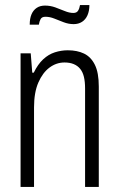

<svg xmlns="http://www.w3.org/2000/svg" viewBox="-20 -736 465 756"><path d="M61 0V-526H101L107 -450H113Q129 -483 150 -502.5Q171 -522 196 -530Q221 -538 247 -538Q284 -538 311 -525Q338 -512 353.5 -481Q369 -450 369 -395V0H315V-388Q315 -414 310.5 -433Q306 -452 296 -464.5Q286 -477 270.5 -483.5Q255 -490 234 -490Q202 -490 175 -470Q148 -450 131 -411Q114 -372 114 -313V0ZM97 -639Q97 -663 104 -679.5Q111 -696 124.5 -705Q138 -714 157 -714Q178 -714 197.5 -707Q217 -700 235 -692.5Q253 -685 269 -685Q282 -685 287.5 -694Q293 -703 295 -716H332Q332 -693 324.5 -676Q317 -659 303 -650Q289 -641 270 -641Q250 -641 230.5 -648.5Q211 -656 193.5 -663Q176 -670 159 -670Q145 -670 140 -661Q135 -652 133 -639Z"/></svg>

Font: Archivo Condensed ExtraLight
Style: Regular
Weight: 250
Width: 3
Designer: Hector Gatti
Foundry: Omnibus-Type
Version: Version 2.001